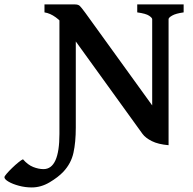

<svg xmlns="http://www.w3.org/2000/svg" viewBox="-178 -635 862 859"><path d="M643.6 -579.6Q608.4 -574.7 592.3 -565.4Q576.2 -556.2 576.2 -549.3V-15.6L502.9 -34.7V-549.3Q502.9 -555.2 489 -564.7Q475.1 -574.2 436 -579.6V-615.2H643.6ZM576.2 14.6Q529.8 10.7 501.2 -3.7Q472.7 -18.1 459.5 -36.1L116.2 -511.7Q96.2 -539.6 71.3 -557.6Q46.4 -575.7 21 -579.6V-615.2H157.2Q171.4 -615.2 178.5 -608.9Q185.5 -602.5 204.1 -577.1L511.2 -151.9Q516.6 -144.5 527.1 -131.1Q537.6 -117.7 548.8 -103.5Q560.1 -89.4 568.1 -79.6Q576.2 -69.8 576.2 -69.8ZM161.1 -528.8V-64.5Q161.1 1.5 150.6 48.8Q140.1 96.2 105.5 133.3Q82.5 157.7 43.9 180.7Q5.4 203.6 -36.1 203.6Q-65.4 203.6 -93.5 196Q-121.6 188.5 -139.9 177.7Q-158.2 167 -158.2 157.7Q-158.2 153.8 -148.2 142.1Q-138.2 130.4 -123.8 116.5Q-109.4 102.5 -95.9 91.6Q-82.5 80.6 -75.2 77.6Q-53.7 102.5 -29.5 112.1Q-5.4 121.6 16.6 121.6Q87.9 121.6 87.9 -36.1V-555.7Z"/></svg>

Font: Gentium Plus
Style: Bold
Weight: 700
Designer: Victor Gaultney, Annie Olsen, Iska Routamaa, Becca Hirsbrunner
Foundry: SIL International
Version: Version 6.101